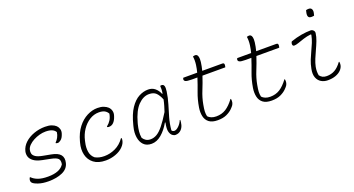

<svg xmlns="http://www.w3.org/2000/svg" viewBox="-49 -1373 3698 2007"><g transform="rotate(-20 1800.0 -369.5)"><path d="M393 -539Q437 -539 466 -528.5Q495 -518 513 -501Q530 -484 536.5 -461Q543 -438 535 -413L533 -407Q520 -367 499 -350.5Q478 -334 464 -334Q452 -334 442 -339V-345Q460 -362 474 -387.5Q488 -413 492 -444Q466 -490 381 -490Q348 -490 313 -480.5Q278 -471 246 -454Q214 -437 191.5 -414.5Q169 -392 163 -366Q158 -344 163 -324Q168 -304 192.5 -287.5Q217 -271 271 -261L356 -245Q429 -232 456.5 -198Q484 -164 470 -108Q455 -47 391 -18.5Q327 10 237 10Q170 10 122.5 -6.5Q75 -23 62 -40Q55 -49 54.5 -59.5Q54 -70 57 -81Q60 -90 64 -96H70Q96 -69 138.5 -53.5Q181 -38 248 -38Q382 -38 426 -110Q434 -152 415 -172Q396 -192 334 -204L249 -221Q189 -233 157 -256.5Q125 -280 116 -309Q107 -338 114 -368Q127 -420 168 -458Q209 -496 268.5 -517.5Q328 -539 393 -539Z M975 -536Q1015 -536 1043.5 -525Q1072 -514 1090 -497Q1109 -478 1115 -453.5Q1121 -429 1114 -406L1110 -393Q1098 -355 1076.5 -332Q1055 -309 1023 -309Q1012 -309 1004 -314V-320Q1033 -343 1050 -370.5Q1067 -398 1074 -438Q1060 -463 1036.5 -475.5Q1013 -488 973 -488Q918 -488 869.5 -457.5Q821 -427 786.5 -375.5Q752 -324 738 -261L734 -243Q721 -188 728.5 -140Q736 -92 772 -62Q794 -50 819 -44Q844 -38 875 -38Q937 -38 997 -66Q1057 -94 1100 -155H1106Q1109 -143 1106 -128Q1103 -112 1094 -95Q1085 -78 1067 -60Q1035 -28 983 -9Q931 10 874 10Q790 10 741 -27.5Q692 -65 677.5 -126Q663 -187 682 -257L686 -272Q710 -360 755.5 -418.5Q801 -477 859 -506.5Q917 -536 975 -536Z M1539 -536Q1584 -536 1615 -510Q1646 -484 1662 -444H1668Q1673 -474 1673 -494Q1673 -514 1672 -528Q1678 -531 1687 -531Q1708 -531 1715 -512Q1722 -493 1716 -451Q1706 -381 1686.5 -317.5Q1667 -254 1648.5 -190Q1630 -126 1623 -52Q1632 -36 1652 -36Q1674 -36 1701 -62Q1728 -88 1742 -123H1748Q1748 -111 1746.5 -98.5Q1745 -86 1740 -67Q1731 -37 1712 -18Q1686 8 1648 8Q1631 8 1614.5 -5Q1598 -18 1589.5 -45Q1581 -72 1587 -115Q1589 -132 1593 -151H1587Q1547 -80 1494 -35Q1441 10 1383 10Q1327 10 1295.5 -22.5Q1264 -55 1256 -108.5Q1248 -162 1264 -224L1268 -240Q1296 -352 1339.5 -416.5Q1383 -481 1434.5 -508.5Q1486 -536 1539 -536ZM1304 -85Q1318 -63 1338.5 -50.5Q1359 -38 1389 -38Q1425 -38 1459 -58Q1493 -78 1531.5 -125.5Q1570 -173 1621 -256Q1631 -286 1640.5 -317.5Q1650 -349 1657 -384Q1636 -436 1609 -462Q1582 -488 1531 -488Q1467 -488 1410 -429.5Q1353 -371 1319 -246L1315 -231Q1305 -191 1301.5 -155.5Q1298 -120 1304 -85Z M1928 -526H2083Q2088 -545 2092 -565Q2096 -585 2099 -606Q2106 -657 2099 -700Q2112 -705 2126 -705Q2135 -705 2143.5 -698.5Q2152 -692 2156.5 -673Q2161 -654 2157 -618Q2154 -595 2149.5 -572Q2145 -549 2139 -526H2363Q2377 -526 2381 -516Q2385 -506 2381 -490L2378 -478H2124Q2100 -405 2071 -334.5Q2042 -264 2029 -192Q2020 -144 2019 -117Q2018 -90 2024 -63Q2038 -47 2061.5 -37.5Q2085 -28 2116 -28Q2177 -28 2223.5 -57.5Q2270 -87 2315 -148H2321Q2323 -137 2323 -125.5Q2323 -114 2321 -107Q2317 -91 2309.5 -79.5Q2302 -68 2281 -47Q2256 -22 2216 -3.5Q2176 15 2117 15Q2054 15 2020.5 -11Q1987 -37 1977.5 -80.5Q1968 -124 1976 -176Q1990 -262 2017.5 -334Q2045 -406 2068 -478H2006Q1951 -478 1935 -487.5Q1919 -497 1923 -515Q1924 -521 1928 -526Z M2528 -526H2683Q2688 -545 2692 -565Q2696 -585 2699 -606Q2706 -657 2699 -700Q2712 -705 2726 -705Q2735 -705 2743.5 -698.5Q2752 -692 2756.5 -673Q2761 -654 2757 -618Q2754 -595 2749.5 -572Q2745 -549 2739 -526H2963Q2977 -526 2981 -516Q2985 -506 2981 -490L2978 -478H2724Q2700 -405 2671 -334.5Q2642 -264 2629 -192Q2620 -144 2619 -117Q2618 -90 2624 -63Q2638 -47 2661.5 -37.5Q2685 -28 2716 -28Q2777 -28 2823.5 -57.5Q2870 -87 2915 -148H2921Q2923 -137 2923 -125.5Q2923 -114 2921 -107Q2917 -91 2909.5 -79.5Q2902 -68 2881 -47Q2856 -22 2816 -3.5Q2776 15 2717 15Q2654 15 2620.5 -11Q2587 -37 2577.5 -80.5Q2568 -124 2576 -176Q2590 -262 2617.5 -334Q2645 -406 2668 -478H2606Q2551 -478 2535 -487.5Q2519 -497 2523 -515Q2524 -521 2528 -526Z M3124 -495Q3187 -517 3244 -526.5Q3301 -536 3347 -536Q3364 -536 3377 -523Q3390 -510 3388 -492Q3383 -452 3366.5 -409.5Q3350 -367 3330 -324.5Q3310 -282 3293 -240.5Q3276 -199 3268 -160Q3263 -132 3263 -110.5Q3263 -89 3267 -66Q3281 -48 3299 -38.5Q3317 -29 3345 -29Q3395 -29 3435 -51.5Q3475 -74 3512 -125H3518Q3521 -103 3518 -88Q3512 -58 3488 -34Q3465 -11 3428 2.5Q3391 16 3341 16Q3300 16 3268 -3Q3236 -22 3221.5 -60Q3207 -98 3218 -154Q3228 -206 3245 -248.5Q3262 -291 3280.5 -329.5Q3299 -368 3315 -407Q3331 -446 3340 -491L3334 -496Q3290 -491 3251.5 -478.5Q3213 -466 3183 -455.5Q3153 -445 3133 -445Q3122 -445 3117.5 -454.5Q3113 -464 3116 -477Q3118 -487 3124 -495ZM3376 -751Q3388 -755 3406 -755Q3430 -755 3439 -737Q3448 -719 3441 -692L3435 -668Q3423 -665 3404 -665Q3355 -665 3371 -731Z"/></g></svg>

Font: Recursive Mn Csl St Lt
Style: Italic
Weight: 300
Italic angle: -15°
Monospace: yes
Version: Version 1.079;hotconv 1.0.112;makeotfexe 2.5.65598; ttfautoh